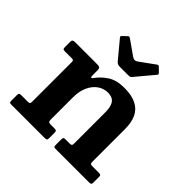

<svg xmlns="http://www.w3.org/2000/svg" viewBox="-192 -943 1118 1118"><g transform="rotate(45 366.5 -384.0)"><path d="M110 -440Q120.5 -440 124 -437.4Q127.5 -434.7 127.5 -424.2V-97.5Q127.5 -85 123.4 -82.5Q119.2 -80 106.5 -80H56.5Q45.2 -80 41.4 -76.8Q37.5 -73.5 37.5 -61.5V-18.3Q37.5 -7.5 39.9 -3.8Q42.2 0 52.5 0H328Q338.3 0 342.9 -2.9Q347.5 -5.7 347.5 -16.8V-62.3Q347.5 -74 343.5 -77Q339.5 -80 328.8 -80H297Q285.3 -80 281.4 -84.4Q277.5 -88.8 277.5 -100V-283Q277.5 -334.5 294.5 -371.5Q311.5 -408.5 340 -428.2Q368.5 -448 402.5 -448Q439 -448 455.7 -425.7Q472.5 -403.5 472.5 -355.5V-99.5Q472.5 -86.5 468.6 -83.3Q464.7 -80 452 -80H416.8Q407 -80 404.8 -75.4Q402.5 -70.8 402.5 -61.3V-19.3Q402.5 -8.3 404.8 -4.1Q407 0 418 0H690.3Q703.3 0 707.9 -2.6Q712.5 -5.3 712.5 -18.5V-63.3Q712.5 -72.8 709.4 -76.4Q706.3 -80 697 -80H643.5Q629.3 -80 625.9 -84Q622.5 -88 622.5 -102V-369Q622.5 -422.5 605 -459.5Q587.5 -496.5 549.5 -515.8Q511.5 -535 450.5 -535Q386.3 -535 347.3 -509.4Q308.3 -483.8 282.8 -448.3Q275 -438.3 271.3 -439.9Q267.5 -441.5 267.5 -460.5V-498.7Q267.5 -510.3 261.6 -515.1Q255.8 -520 245.8 -520H58.8Q48.2 -520 42.9 -516.4Q37.5 -512.7 37.5 -501V-459Q37.5 -447.5 40.5 -443.7Q43.5 -440 55.2 -440ZM315.5 -614.5Q321 -608.5 327.5 -605.5Q334 -602.5 346.5 -602.5H412.8Q424.3 -602.5 429 -604.7Q433.8 -607 438.5 -612.7L529.8 -721.8Q535.5 -728.5 534.8 -731.8Q534 -735 527.8 -741L508 -760.5Q502.3 -766.5 498.5 -767.8Q494.8 -769 488 -764.3L397.3 -698.5Q386.8 -691 378 -691.3Q369.3 -691.5 358.3 -698.8L270.5 -760.5Q263 -765.5 260.1 -766.1Q257.3 -766.8 250.5 -760.8L227.5 -738.8Q222 -734 221.8 -730.4Q221.5 -726.8 226.5 -721.5Z"/></g></svg>

Font: Besley
Style: Regular
Weight: 400
Designer: Owen Earl
Foundry: indestructible type*
Version: Version 4.000